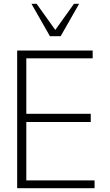

<svg xmlns="http://www.w3.org/2000/svg" viewBox="-20 -987 576 1007"><path d="M466 -681V-722H70V0H476V-41H118V-347H456V-390H118V-681ZM242 -797H298L395 -967H368L270 -830L172 -967H145Z"/></svg>

Font: Perun ExtraLight
Style: Regular
Weight: 200
Foundry: Copyright (c) Stefan Peev, Context Ltd, 2016
Version: Version 1.089